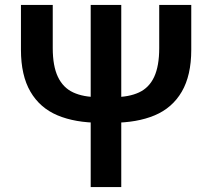

<svg xmlns="http://www.w3.org/2000/svg" viewBox="-20 -759 860 779"><path d="M385 -261Q285 -261 213.5 -291Q142 -321 103.5 -387Q65 -453 65 -557V-739H194V-564Q194 -491 215 -447Q236 -403 277 -384Q318 -365 378 -365H443Q503 -365 544 -384Q585 -403 605.5 -447Q626 -491 626 -564V-739H756V-557Q756 -453 717.5 -387Q679 -321 607.5 -291Q536 -261 436 -261ZM348 0V-739H472V0Z"/></svg>

Font: Noto Sans TC SemiBold
Style: Regular
Weight: 600
Designer: Ryoko NISHIZUKA  (kana, bopomofo & ideographs); Paul D. Hunt (Latin, Greek & Cyrillic); Sandoll Communications , Soo-you
Foundry: Adobe
Version: Version 2.004-H2;hotconv 1.0.118;makeotfexe 2.5.65603